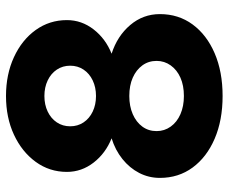

<svg xmlns="http://www.w3.org/2000/svg" viewBox="-81 -670 762 640"><g transform="rotate(-90 300.0 -350.0)"><path d="M300 11Q219 11 157.5 -15.5Q96 -42 61.5 -89Q27 -136 27 -198Q27 -235 43.5 -267Q60 -299 90 -323Q120 -347 159 -359Q109 -379 78 -419Q47 -459 47 -508Q47 -566 80.5 -612Q114 -658 171 -684.5Q228 -711 300 -711Q372 -711 429.5 -684.5Q487 -658 520 -612Q553 -566 553 -508Q553 -459 522 -419Q491 -379 441 -359Q500 -340 536.5 -297Q573 -254 573 -198Q573 -136 538.5 -89Q504 -42 442.5 -15.5Q381 11 300 11ZM300 -411Q329 -411 352 -422Q375 -433 388 -452.5Q401 -472 401 -497Q401 -522 388 -541.5Q375 -561 352 -572Q329 -583 300 -583Q271 -583 248 -572Q225 -561 212 -541.5Q199 -522 199 -497Q199 -472 212 -452.5Q225 -433 248 -422Q271 -411 300 -411ZM300 -118Q335 -118 361 -129.5Q387 -141 402 -162Q417 -183 417 -209Q417 -236 402 -256.5Q387 -277 361 -288.5Q335 -300 300 -300Q266 -300 239.5 -288.5Q213 -277 198 -256.5Q183 -236 183 -209Q183 -183 198 -162Q213 -141 239.5 -129.5Q266 -118 300 -118Z"/></g></svg>

Font: Red Hat Mono
Style: Regular
Weight: 300
Monospace: yes
Designer: Pentagram, MCKL
Foundry: Pentagram, MCKL
Version: Version 1.023